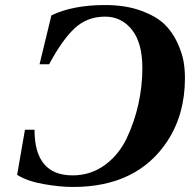

<svg xmlns="http://www.w3.org/2000/svg" viewBox="-20 -727 754 762"><path d="M48 -33 79 -212H117Q117 -31 268 -31Q340 -31 396 -72Q452 -113 483 -178.5Q514 -244 529.5 -315Q545 -386 545 -457Q545 -557 503.5 -609Q462 -661 397 -661Q326 -661 276.5 -615Q227 -569 175 -472H137L184 -666Q269 -707 397 -707Q478 -707 538.5 -685Q599 -663 631.5 -632Q664 -601 683.5 -558.5Q703 -516 708.5 -483.5Q714 -451 714 -417Q714 -274 645 -168Q525 15 270 15Q217 15 152.5 3.5Q88 -8 48 -33Z"/></svg>

Font: Lingua Franca
Style: Bold Italic
Weight: 700
Italic angle: -13°
Version: Version 1.19